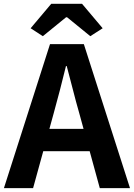

<svg xmlns="http://www.w3.org/2000/svg" viewBox="-24 -968 689 988"><path d="M-3.8 0 233.3 -740.8H407.5L644.9 0H489.5L383.7 -385.9Q366.9 -444.1 351.2 -506.3Q335.5 -568.5 319.4 -627.9H315.4Q300.9 -567.7 284.7 -505.9Q268.5 -444.1 252.5 -385.9L146.3 0ZM143.3 -190.1V-304.8H495.4V-190.1ZM196.4 -781.8 133.6 -822.6 239.6 -948.4H398.2L504.3 -822.6L440.7 -781.8L321 -879.3H316.2Z"/></svg>

Font: Noto Sans KR Thin
Style: Regular
Weight: 100
Designer: Ryoko NISHIZUKA 西塚涼子 (kana, bopomofo & ideographs); Paul D. Hunt (Latin, Greek & Cyrillic); Sandoll Communications 산돌커뮤니
Foundry: Adobe
Version: Version 2.004-H2;hotconv 1.0.118;makeotfexe 2.5.65603